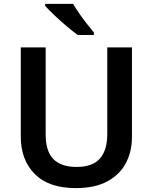

<svg xmlns="http://www.w3.org/2000/svg" viewBox="-20 -958 787 988"><path d="M659 -252Q659 -178 627.5 -118.5Q596 -59 532 -24.5Q468 10 370 10Q231 10 159 -62.5Q87 -135 87 -254V-714H215V-267Q215 -179 255 -139Q295 -99 374 -99Q457 -99 494.5 -142.5Q532 -186 532 -268V-714H659ZM356 -938Q369 -916 388 -888.5Q407 -861 427.5 -835Q448 -809 463 -791V-778H380Q355 -796 322 -824Q289 -852 258.5 -881Q228 -910 212 -928V-938Z"/></svg>

Font: Noto Sans Malayalam SemiBold
Style: Regular
Weight: 600
Designer: Jelle Bosma - Monotype Design Team
Foundry: Monotype Imaging Inc.
Version: Version 2.104; ttfautohint (v1.8.4.7-5d5b)